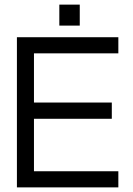

<svg xmlns="http://www.w3.org/2000/svg" viewBox="-20 -811 575 831"><path d="M236.8 -791H325.2V-700.2H236.8ZM492.2 -649.9V-580.1H127V-367.2H463.9V-296.9H127V-69.8H492.2V0H53.2V-649.9Z"/></svg>

Font: Overused Grotesk
Style: Regular
Weight: 400
Version: Version 0.002